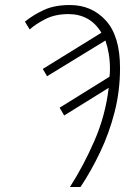

<svg xmlns="http://www.w3.org/2000/svg" viewBox="-20 -743 508 763"><path d="M258 0Q312 -84 355.5 -184Q399 -284 412 -394L235 -284L217 -315L415 -438Q416 -445 416.5 -452.5Q417 -460 417 -469Q417 -502 412 -530.5Q407 -559 399 -582L167 -440L150 -469L383 -613Q360 -651 327 -669Q294 -687 252 -687Q199 -687 160 -667Q121 -647 98 -626L79 -657Q111 -683 153.5 -703Q196 -723 258 -723Q345 -723 401 -661Q457 -599 457 -473Q457 -382 435.5 -298Q414 -214 378 -138.5Q342 -63 300 0Z"/></svg>

Font: Noto Sans Disp ExtLt
Style: Italic
Weight: 200
Italic angle: -12°
Designer: Monotype Design Team
Foundry: Monotype Imaging Inc.
Version: Version 2.000;GOOG;noto-source:20170915:90ef993387c0